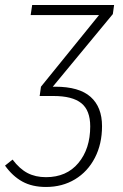

<svg xmlns="http://www.w3.org/2000/svg" viewBox="-60 -542 490 764"><path d="M389 -486 150 -197H160Q255 -197 300.5 -156.5Q346 -116 346 -40Q346 31 317.5 86Q289 141 238.5 171.5Q188 202 123 202Q68 202 29 180.5Q-10 159 -40 117L-10 93Q18 130 49.5 146.5Q81 163 123 163Q205 163 252 106.5Q299 50 299 -39Q299 -103 263.5 -131.5Q228 -160 153 -160H97L98 -161L103 -197L334 -482H62L68 -522H394Z"/></svg>

Font: Fira Sans Condensed ExtraLight
Style: Italic
Weight: 275
Width: 3
Italic angle: -8°
Designer: Carrois Corporate & Edenspiekermann AG
Foundry: Carrois Corporate GbR & Edenspiekermann AG
Version: Version 4.203